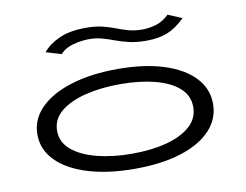

<svg xmlns="http://www.w3.org/2000/svg" viewBox="-76 -788 1151 900"><g transform="rotate(-10 500.0 -337.5)"><path d="M497 8Q371 8 275.5 -21Q180 -50 127 -103.5Q74 -157 74 -229Q74 -301 127 -354.5Q180 -408 275.5 -437.5Q371 -467 497 -467Q624 -467 716.5 -437.5Q809 -408 859.5 -354.5Q910 -301 910 -229Q910 -157 859.5 -103.5Q809 -50 716.5 -21Q624 8 497 8ZM497 -64Q589 -64 661 -83Q733 -102 774.5 -139Q816 -176 816 -230Q816 -285 774.5 -321.5Q733 -358 661 -376.5Q589 -395 497 -395Q405 -395 330.5 -376.5Q256 -358 212 -321.5Q168 -285 168 -230Q168 -176 212 -139Q256 -102 330.5 -83Q405 -64 497 -64ZM772 -677 839 -649Q796 -607 754.5 -590.5Q713 -574 653 -574Q608 -574 573.5 -582Q539 -590 509.5 -601Q480 -612 451.5 -620Q423 -628 389 -628Q355 -628 315.5 -618Q276 -608 252 -581L179 -603Q206 -637 256.5 -660Q307 -683 385 -683Q429 -683 462 -675Q495 -667 523 -656Q551 -645 580 -637Q609 -629 645 -629Q677 -629 710.5 -639Q744 -649 772 -677Z"/></g></svg>

Font: Inconsolata UltraExpanded
Style: Regular
Weight: 400
Width: 9
Monospace: yes
Designer: Raph Levien, Cyreal, Brenton Simpson
Foundry: Raph Levien, Cyreal, Google
Version: Version 3.000; ttfautohint (v1.8.2.53-6de2)